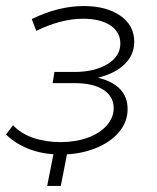

<svg xmlns="http://www.w3.org/2000/svg" viewBox="-23 -506 519 635"><path d="M399 -145Q399 -103 370.5 -69Q342 -35 291 -15Q240 5 178 5Q122 5 76 -12Q30 -29 -3 -61L20 -92Q46 -64 87 -50Q128 -36 177.5 -36Q227 -36 267 -50.5Q307 -65 330 -91Q353 -117 353 -148Q353 -187 319 -209Q285 -231 225 -231H151L157 -268H222Q290 -268 332.5 -294Q375 -320 375 -362Q375 -400 342 -422Q309 -444 252 -444Q179 -444 97 -404L82 -443Q170 -486 254 -486Q329 -486 375 -454Q421 -422 421 -368Q421 -325 389.5 -294Q358 -263 301 -249Q399 -225 399 -145ZM178 109H133L157 -13H202Z"/></svg>

Font: Montserrat Ace
Style: Light Italic
Weight: 300
Italic angle: -11.3°
Designer: Julieta Ulanovsky
Foundry: Julieta Ulanovsky
Version: Version 1